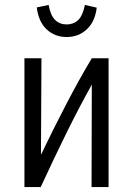

<svg xmlns="http://www.w3.org/2000/svg" viewBox="-20 -758 539 778"><path d="M79 0V-522H148Q148 -425 147 -327Q146 -229 146 -131Q196 -235 248.5 -336Q301 -437 352 -522H420V0H351Q351 -104 351.5 -207.5Q352 -311 352 -415Q301 -324 249 -218.5Q197 -113 145 0ZM250 -608Q202 -608 169 -639Q136 -670 129 -728L177 -738Q185 -695 203.5 -677Q222 -659 250 -659Q278 -659 296.5 -676.5Q315 -694 324 -738L372 -727Q365 -670 331.5 -639Q298 -608 250 -608Z"/></svg>

Font: Ubuntu Sans Condensed
Style: Regular
Weight: 400
Width: 3
Designer: Dalton Maag Ltd
Foundry: Dalton Maag Ltd
Version: Version 1.006; ttfautohint (v1.8.4.7-5d5b)